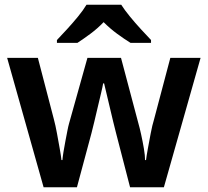

<svg xmlns="http://www.w3.org/2000/svg" viewBox="-20 -786 873 806"><path d="M467 -228Q462 -247 455 -276Q448 -305 440.5 -337Q433 -369 426.5 -396Q420 -423 417 -436H413Q411 -423 404.5 -396Q398 -369 390.5 -337Q383 -305 376 -275.5Q369 -246 364 -227L303 0H163L10 -543H139L206 -286Q213 -260 219 -227Q225 -194 230.5 -163.5Q236 -133 238 -114H242Q243 -127 246.5 -148.5Q250 -170 254.5 -193.5Q259 -217 263 -237.5Q267 -258 270 -268L347 -543H488L561 -268Q566 -251 572.5 -221.5Q579 -192 584 -162.5Q589 -133 589 -114H593Q595 -131 600.5 -161Q606 -191 612.5 -225.5Q619 -260 627 -286L695 -543H822L668 0H526ZM489 -766Q503 -744 525.5 -716.5Q548 -689 572 -663Q596 -637 614 -618V-606H528Q502 -622 472 -644Q442 -666 415 -693Q389 -666 360 -644.5Q331 -623 305 -606H219V-618Q238 -638 261.5 -663.5Q285 -689 307.5 -716.5Q330 -744 343 -766Z"/></svg>

Font: Noto Sans Javanese SemiBold
Style: Regular
Weight: 600
Version: Version 2.004